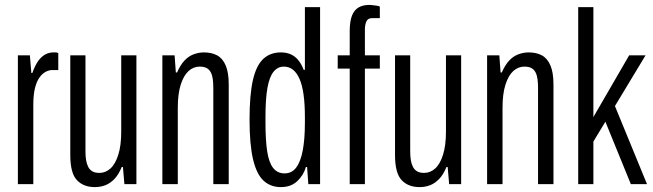

<svg xmlns="http://www.w3.org/2000/svg" viewBox="-20 -752 2667 784"><path d="M53 0V-526H102L108 -454H112Q123 -485 136 -503Q149 -521 164.5 -529.5Q180 -538 198 -538Q204 -538 208.5 -538Q213 -538 218 -535V-466H194Q180 -466 166 -458.5Q152 -451 140.5 -434.5Q129 -418 122.5 -391Q116 -364 116 -324V0Z M367 12Q321 12 294 -16.5Q267 -45 267 -119V-526H329V-133Q329 -114 331.5 -98.5Q334 -83 340 -71Q346 -59 357 -52.5Q368 -46 386 -46Q411 -46 431 -64Q451 -82 463 -120Q475 -158 475 -214V-526H537V0H488L482 -70H477Q465 -40 448 -22Q431 -4 411 4Q391 12 367 12Z M643 0V-526H693L698 -456H703Q716 -486 732.5 -504Q749 -522 770 -530Q791 -538 813 -538Q844 -538 866.5 -526Q889 -514 901.5 -485Q914 -456 914 -407V0H851V-393Q851 -412 849 -428Q847 -444 841 -456Q835 -468 824 -474Q813 -480 795 -480Q770 -480 750 -462Q730 -444 718 -406.5Q706 -369 706 -312V0Z M1127 12Q1085 12 1056.5 -14Q1028 -40 1013.5 -100.5Q999 -161 999 -264Q999 -364 1012.5 -424Q1026 -484 1054.5 -511Q1083 -538 1127 -538Q1149 -538 1166.5 -530.5Q1184 -523 1197.5 -507Q1211 -491 1220 -467H1225V-723H1287V0H1239L1234 -70H1229Q1220 -37 1194 -12.5Q1168 12 1127 12ZM1142 -44Q1172 -44 1190 -68.5Q1208 -93 1216.5 -139Q1225 -185 1225 -251V-274Q1225 -327 1219.5 -366Q1214 -405 1203 -430Q1192 -455 1176 -467.5Q1160 -480 1139 -480Q1114 -480 1097 -459Q1080 -438 1072 -393Q1064 -348 1064 -274V-251Q1064 -180 1071 -134Q1078 -88 1095.5 -66Q1113 -44 1142 -44Z M1408 0V-472H1359V-526H1408V-624Q1408 -664 1417 -687.5Q1426 -711 1444 -721.5Q1462 -732 1489 -732Q1493 -732 1500.5 -731Q1508 -730 1517 -729Q1526 -728 1531 -725V-678H1500Q1482 -678 1476 -664.5Q1470 -651 1470 -630V-526H1531V-472H1470V0Z M1693 12Q1647 12 1620 -16.5Q1593 -45 1593 -119V-526H1655V-133Q1655 -114 1657.5 -98.5Q1660 -83 1666 -71Q1672 -59 1683 -52.5Q1694 -46 1712 -46Q1737 -46 1757 -64Q1777 -82 1789 -120Q1801 -158 1801 -214V-526H1863V0H1814L1808 -70H1803Q1791 -40 1774 -22Q1757 -4 1737 4Q1717 12 1693 12Z M1969 0V-526H2019L2024 -456H2029Q2042 -486 2058.5 -504Q2075 -522 2096 -530Q2117 -538 2139 -538Q2170 -538 2192.5 -526Q2215 -514 2227.5 -485Q2240 -456 2240 -407V0H2177V-393Q2177 -412 2175 -428Q2173 -444 2167 -456Q2161 -468 2150 -474Q2139 -480 2121 -480Q2096 -480 2076 -462Q2056 -444 2044 -406.5Q2032 -369 2032 -312V0Z M2341 0V-723H2403V-274L2549 -526H2616L2491 -319L2622 0H2556L2452 -255L2403 -174V0Z"/></svg>

Font: Archivo ExtraCondensed Light
Style: Regular
Weight: 300
Width: 2
Designer: Hector Gatti
Foundry: Omnibus-Type
Version: Version 2.001